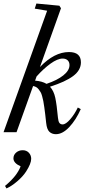

<svg xmlns="http://www.w3.org/2000/svg" viewBox="-20 -745 503 1082"><path d="M0 0 245.6 -684.6 175.8 -696.3 185.1 -725.1 314.5 -712.9 323.7 -698.7 205.1 -367.2Q286.1 -451.7 368.7 -451.7Q436 -451.7 436 -393.6Q436 -349.1 392.1 -316.4Q348.1 -283.7 261.7 -256.3Q283.2 -232.9 291.5 -194.1Q299.8 -155.3 306.6 -81.5Q308.6 -60.5 314.9 -52.2Q321.3 -43.9 333 -43.9Q350.6 -43.9 375.5 -72.5Q400.4 -101.1 418.5 -139.2L435.1 -129.9Q407.7 -68.4 370.1 -28.6Q332.5 11.2 294.9 11.2Q272.9 11.2 258.5 -2.2Q244.1 -15.6 240.2 -52.2Q236.8 -83.5 234.9 -100.1Q232.9 -116.7 229.7 -140.1Q226.6 -163.6 224.1 -175.3Q221.7 -187 217.5 -202.6Q213.4 -218.3 208.7 -225.8Q204.1 -233.4 197.8 -241.7Q191.4 -250 183.8 -254.2Q176.3 -258.3 166.5 -260.3L73.2 0ZM333 -415Q304.2 -415 264.4 -386.2Q224.6 -357.4 186 -314L177.7 -290.5Q216.8 -287.6 242.2 -272.5Q302.2 -292.5 336.9 -320.3Q371.6 -348.1 371.6 -377.9Q371.6 -395.5 361.1 -405.3Q350.6 -415 333 -415ZM16.6 316.9 8.3 302.7Q75.7 247.1 96.2 192.4Q55.7 173.8 55.7 147.5Q55.7 127.9 71 114.7Q86.4 101.6 107.9 101.6Q129.4 101.6 142.6 115.7Q155.8 129.9 155.8 149.9Q155.8 176.8 127 221.7Q108.9 249.5 77.4 276.6Q45.9 303.7 16.6 316.9Z"/></svg>

Font: Elstob 10pt
Style: Italic
Weight: 400
Italic angle: -20°
Designer: Peter S. Baker
Version: Version 1.015